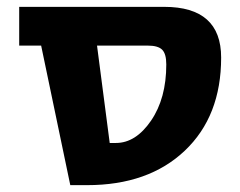

<svg xmlns="http://www.w3.org/2000/svg" viewBox="-20 -540 701 560"><path d="M100 -407H36V-520H459Q625 -520 625 -372Q625 -201 519 -100.5Q413 0 234 0H185ZM263 -407 300 -123H318Q376 -123 420.5 -188Q465 -253 465 -352Q465 -383 453 -395Q441 -407 411 -407Z"/></svg>

Font: M PLUS 1p ExtraBold
Style: Regular
Weight: 800
Version: Version 1.062